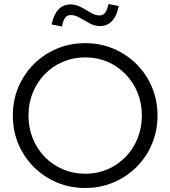

<svg xmlns="http://www.w3.org/2000/svg" viewBox="-20 -926 849 957"><path d="M404.5 11Q329.4 11 263.9 -16.5Q198.5 -44 148.7 -93.5Q99 -143 71.5 -208.5Q44 -274 44 -350Q44 -426 71.5 -491.5Q99 -557 148.7 -606.5Q198.5 -656 263.9 -683.5Q329.4 -711 404.5 -711Q479.6 -711 545.1 -683.5Q610.5 -656 660.3 -606.5Q710 -557 737.5 -491.5Q765 -426 765 -350Q765 -274 737.5 -208.5Q710 -143 660.3 -93.5Q610.5 -44 545.1 -16.5Q479.6 11 404.5 11ZM405 -60Q465 -60 516 -82Q567 -104 605.5 -143.3Q643.9 -182.6 665.5 -235.7Q687 -288.7 687 -350Q687 -412 665.5 -464.5Q644 -517 605.5 -556.5Q567 -596 516 -618Q465 -640 405 -640Q345 -640 293.5 -618Q242 -596 203.5 -556.5Q165 -517 143.5 -464.5Q122 -412 122 -350.5Q122 -289 143.5 -235.9Q165.1 -182.8 203.5 -143.4Q242 -104 293.7 -82Q345.5 -60 405 -60ZM289 -794 237 -804Q259 -904 331 -904Q358 -904 383.5 -890.5Q409 -877 432 -863Q455 -849 476 -849Q493 -849 503.5 -862Q514 -875 521 -906L572 -896Q562 -846 538 -821Q514 -796 478 -796Q452 -796 426.5 -810Q401 -824 377.5 -837.5Q354 -851 333 -851Q315 -851 305 -838Q295 -825 289 -794Z"/></svg>

Font: Red Hat Display
Style: Regular
Weight: 300
Designer: Pentagram, MCKL
Foundry: Pentagram, MCKL
Version: Version 1.023